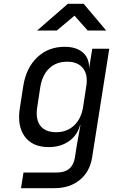

<svg xmlns="http://www.w3.org/2000/svg" viewBox="-20 -805 640 1005"><path d="M90 180 103 98H278Q359 98 372 20L383 -50L401 -150H399Q385 -97 341 -66Q297 -35 235 -35Q150 -35 109.5 -90.5Q69 -146 84 -240L102 -356Q117 -450 175 -505Q233 -560 318 -560Q381 -560 415 -529Q449 -498 446 -445L463 -550H552L462 20Q450 94 397.5 137Q345 180 264 180ZM274 -113Q330 -113 367.5 -148Q405 -183 415 -245L431 -350Q442 -412 415 -447Q388 -482 332 -482Q275 -482 238.5 -448Q202 -414 191 -350L175 -245Q165 -181 191 -147Q217 -113 274 -113ZM174 -645 335 -785H418L536 -645H439L370 -723L277 -645Z"/></svg>

Font: NKDuy Mono
Style: Italic
Weight: 400
Italic angle: -9°
Monospace: yes
Designer: NKDuy
Foundry: NKDuy
Version: Version 2.251; ttfautohint (v1.8.4.7-5d5b)